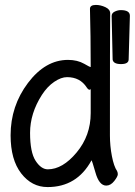

<svg xmlns="http://www.w3.org/2000/svg" viewBox="-20 -735 547 779"><path d="M173 24Q109 24 66 -31.5Q23 -87 23 -186Q23 -305 93.5 -398.5Q164 -492 256 -492Q294 -492 322 -476Q344 -463 348 -463V-464Q348 -593 345 -699Q345 -715 369 -715Q388 -715 407.5 -706Q427 -697 427 -681Q426 -592 426 -185Q426 -143 434 -101.5Q442 -60 455 -41Q458 -35 458 -28Q458 -19 443.5 -0.5Q429 18 411 18Q382 18 367 -36Q353 -85 351 -85V-84Q292 24 173 24ZM174 -48Q234 -48 291 -116.5Q348 -185 348 -276V-376Q348 -371 343 -371Q338 -371 332 -380Q305 -422 252 -422Q228 -422 200 -403Q172 -384 150 -350Q102 -275 102 -196Q102 -117 124.5 -82.5Q147 -48 174 -48ZM471 -475Q440 -475 437 -493L433 -670Q433 -682 445.5 -688Q458 -694 470 -694Q507 -694 507 -671L502 -494Q502 -475 471 -475Z"/></svg>

Font: LXGW WenKai Mono TC
Style: Bold
Weight: 700
Designer: LXGW / Fontworks Inc.
Foundry: LXGW / Fontworks Inc.
Version: Version 1.330